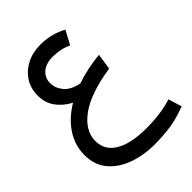

<svg xmlns="http://www.w3.org/2000/svg" viewBox="-252 -558 1133 1133"><g transform="rotate(-45 314.5 9.0)"><path d="M359 456Q266 456 189 428Q112 400 66 345Q20 290 20 208Q20 127 64.5 58.5Q109 -10 191 -59Q135 -89 104 -133Q73 -177 73 -236Q73 -295 102 -340.5Q131 -386 181.5 -412Q232 -438 298 -438Q388 -438 464 -396L418 -310Q389 -324 359.5 -330Q330 -336 298 -336Q242 -336 209.5 -308.5Q177 -281 177 -236Q177 -195 206 -159Q235 -123 302 -109Q391 -140 499 -151L484 -51Q303 -23 213.5 42.5Q124 108 124 194Q124 271 193 312.5Q262 354 392 354Q450 354 502.5 347Q555 340 603 325L629 409Q552 439 486.5 447.5Q421 456 359 456Z"/></g></svg>

Font: Readex Pro
Style: Regular
Weight: 400
Designer: Bonnie Shaver-Troup, Thomas Jockin
Foundry: Lexend
Version: Version 1.204; ttfautohint (v1.8.4.7-5d5b)